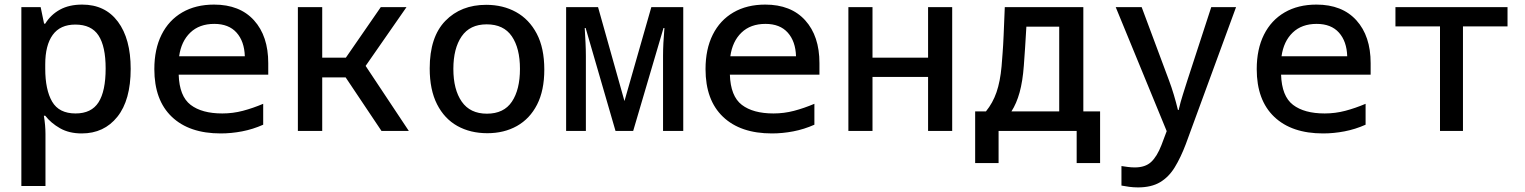

<svg xmlns="http://www.w3.org/2000/svg" viewBox="-20 -570 6640 836"><path d="M73 240V-539H157L172 -467H177Q201 -506 241 -528Q281 -550 338 -550Q438 -550 493.5 -475.5Q549 -401 549 -270Q549 -134 491 -61.5Q433 11 336 11Q281 11 241.5 -11.5Q202 -34 177 -66H171Q178 -24 178 13V240ZM309 -76Q378 -76 409 -124.5Q440 -173 440 -272Q440 -368 409 -415.5Q378 -463 308 -463Q242 -463 209.5 -418Q177 -373 177 -290V-271Q177 -179 207 -127.5Q237 -76 309 -76Z M941 11Q804 11 728 -61.5Q652 -134 652 -269Q652 -356 683.5 -419Q715 -482 773.5 -516Q832 -550 912 -550Q1024 -550 1086 -481.5Q1148 -413 1148 -295V-245H758Q761 -151 810 -113.5Q859 -76 948 -76Q994 -76 1037.5 -87.5Q1081 -99 1126 -118V-27Q1081 -7 1034 2Q987 11 941 11ZM760 -325H1046Q1044 -390 1010 -428Q976 -466 913 -466Q848 -466 808.5 -428Q769 -390 760 -325Z M1277 0V-539H1383V-319H1486L1638 -539H1750L1572 -283L1760 0H1641L1485 -233H1383V0Z M2102 10Q2028 10 1971.5 -21.5Q1915 -53 1883 -116Q1851 -179 1851 -272Q1851 -409 1919 -479Q1987 -549 2097 -549Q2170 -549 2227 -517.5Q2284 -486 2317 -423.5Q2350 -361 2350 -267Q2350 -176 2318.5 -114.5Q2287 -53 2231 -21.5Q2175 10 2102 10ZM2100 -75Q2174 -75 2209 -127.5Q2244 -180 2244 -270Q2244 -360 2208.5 -412Q2173 -464 2099 -464Q2026 -464 1990 -411.5Q1954 -359 1954 -270Q1954 -180 1990.5 -127.5Q2027 -75 2100 -75Z M2445 0V-539H2584L2699 -130L2816 -539H2955V0H2867V-327Q2867 -378 2873 -448H2869L2737 0H2660L2530 -448H2526Q2528 -415 2529.5 -383.5Q2531 -352 2531 -326V0Z M3341 11Q3204 11 3128 -61.5Q3052 -134 3052 -269Q3052 -356 3083.5 -419Q3115 -482 3173.5 -516Q3232 -550 3312 -550Q3424 -550 3486 -481.5Q3548 -413 3548 -295V-245H3158Q3161 -151 3210 -113.5Q3259 -76 3348 -76Q3394 -76 3437.5 -87.5Q3481 -99 3526 -118V-27Q3481 -7 3434 2Q3387 11 3341 11ZM3160 -325H3446Q3444 -390 3410 -428Q3376 -466 3313 -466Q3248 -466 3208.5 -428Q3169 -390 3160 -325Z M3674 0V-539H3779V-319H4021V-539H4126V0H4021V-235H3779V0Z M4226 140V-85H4273Q4303 -122 4319 -168.5Q4335 -215 4341 -281Q4343 -308 4345.5 -339Q4348 -370 4350 -417Q4352 -464 4355 -539H4697V-85H4770V140H4668V0H4328V140ZM4438 -285Q4433 -216 4419.5 -167.5Q4406 -119 4384 -85H4592V-454H4449Q4446 -407 4443.5 -363.5Q4441 -320 4438 -285Z M4935 246Q4916 246 4897 243.5Q4878 241 4863 238V153Q4875 155 4891 157Q4907 159 4921 159Q4967 159 4992.5 135Q5018 111 5037 62L5060 1L4838 -539H4951L5070 -220Q5081 -191 5091 -157.5Q5101 -124 5109 -91H5112Q5120 -126 5130.5 -158.5Q5141 -191 5150 -220L5254 -539H5362L5143 58Q5121 116 5095 158.5Q5069 201 5031 223.5Q4993 246 4935 246Z M5741 11Q5604 11 5528 -61.5Q5452 -134 5452 -269Q5452 -356 5483.5 -419Q5515 -482 5573.5 -516Q5632 -550 5712 -550Q5824 -550 5886 -481.5Q5948 -413 5948 -295V-245H5558Q5561 -151 5610 -113.5Q5659 -76 5748 -76Q5794 -76 5837.5 -87.5Q5881 -99 5926 -118V-27Q5881 -7 5834 2Q5787 11 5741 11ZM5560 -325H5846Q5844 -390 5810 -428Q5776 -466 5713 -466Q5648 -466 5608.5 -428Q5569 -390 5560 -325Z M6250 0V-455H6056V-539H6544V-455H6350V0Z"/></svg>

Font: Noto Sans Mono Medium
Style: Regular
Weight: 500
Designer: Monotype Design Team
Foundry: Monotype Imaging Inc.
Version: Version 2.014